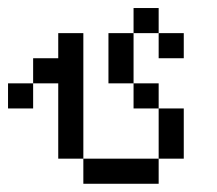

<svg xmlns="http://www.w3.org/2000/svg" viewBox="-20 -395 540 478"><path d="M375 -312.5H312.5V-375H375ZM0 -187.5H62.5V-125H0ZM62.5 -250H125V-312.5H187.5V0H125V-187.5H62.5ZM187.5 0H375V62.5H187.5ZM250 -312.5H312.5V-187.5H250ZM312.5 -187.5H375V-125H312.5ZM375 -125H437.5V0H375ZM375 -312.5H437.5V-250H375Z"/></svg>

Font: 寒蝉点阵体 16px
Style: Regular
Weight: 400
Designer: Designed by Warren2060
Foundry: ChillType
Version: Version 1.000